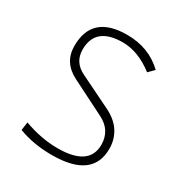

<svg xmlns="http://www.w3.org/2000/svg" viewBox="-166 -829 919 965"><g transform="rotate(30 293.0 -346.5)"><path d="M269 9.8Q161.6 9.8 74.7 -23.4L81.5 -70.8Q182.1 -34.2 276.9 -34.2Q459.5 -34.2 459.5 -159.7Q459.5 -199.7 440.2 -231Q420.9 -262.2 380.4 -282.2L183.6 -381.3Q93.3 -426.8 93.3 -522.5Q93.3 -703.1 295.9 -703.1Q423.3 -703.1 507.8 -621.6L476.1 -589.8Q385.7 -659.2 296.4 -659.2Q138.2 -659.2 138.2 -527.3Q138.2 -454.1 207.5 -420.4L391.1 -330.6Q449.2 -302.2 476.8 -259Q504.4 -215.8 504.4 -161.6Q504.4 9.8 269 9.8Z"/></g></svg>

Font: Caskaydia Cove ExtraLight
Style: Regular
Weight: 200
Monospace: yes
Designer: Aaron Bell
Foundry: Saja Typeworks
Version: Version 4.300; ttfautohint (v1.8.3)